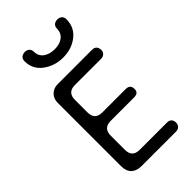

<svg xmlns="http://www.w3.org/2000/svg" viewBox="-266 -958 1035 1035"><g transform="rotate(-45 252.0 -440.0)"><path d="M274 -712C317 -712 354 -724 385 -748C416 -772 432 -805 432 -846C432 -870 414 -880 397 -880C377 -880 360 -870 360 -846C360 -802 325 -776 274 -776C221 -776 184 -802 184 -846C184 -870 166 -880 149 -880C129 -880 112 -870 112 -846C112 -805 128 -772 161 -748C194 -724 231 -712 274 -712ZM422 0C446 0 456 -18 456 -34C456 -50 449 -69 422 -69H213C176 -69 157 -88 157 -125V-234C157 -271 176 -290 213 -290H392C415 -290 426 -300 426 -320C426 -343 415 -354 392 -354H213C176 -354 157 -373 157 -410V-507C157 -544 176 -563 213 -563H414C434 -563 448 -578 448 -595C448 -615 438 -632 414 -632H150C110 -632 80 -602 80 -562V-77C80 -25 111 0 158 0Z"/></g></svg>

Font: Dongle Light
Style: Regular
Weight: 300
Designer: Yanghee Ryu
Foundry: Yanghee Ryu
Version: Version 2.000